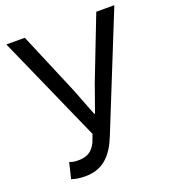

<svg xmlns="http://www.w3.org/2000/svg" viewBox="-136 -834 847 949"><g transform="rotate(-20 287.5 -360.0)"><path d="M152 13C244 13 296 -42 332 -133L574 -733H479L352 -406L301 -262H297L241 -406L103 -733H6L255 -172L240 -132C220 -91 193 -73 145 -73C123 -73 111 -76 99 -81L79 2C99 9 119 13 152 13Z"/></g></svg>

Font: Source Han Sans KR
Style: Regular
Weight: 400
Designer: Ryoko NISHIZUKA 西塚涼子 (kana, bopomofo & ideographs); Paul D. Hunt (Latin, Greek & Cyrillic); Sandoll Communications 산돌커뮤니
Foundry: Adobe
Version: Version 2.004;hotconv 1.0.118;makeotfexe 2.5.65603